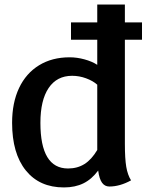

<svg xmlns="http://www.w3.org/2000/svg" viewBox="-20 -811 642 841"><path d="M527 -637V-181Q527 -116 533 -80.5Q539 -45 554 -21Q505 6 459 6Q439 6 427 -10.5Q415 -27 410 -64Q382 -26 345.5 -8Q309 10 260 10Q153 10 93 -64.5Q33 -139 33 -273Q33 -361 63.5 -425.5Q94 -490 151 -525Q208 -560 285 -560Q317 -560 350 -551Q383 -542 406 -527V-637H291V-713H406V-791H527V-713H602V-637ZM406 -154V-440Q387 -457 357 -468Q327 -479 296 -479Q229 -479 193 -425.5Q157 -372 157 -273Q157 -73 278 -73Q319 -73 350 -92.5Q381 -112 406 -154Z"/></svg>

Font: Krub SemiBold
Style: Regular
Weight: 600
Version: Version 1.000; ttfautohint (v1.6)